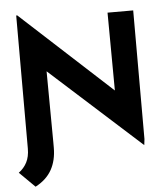

<svg xmlns="http://www.w3.org/2000/svg" viewBox="-63 -821 953 1088"><g transform="rotate(-5 414.0 -277.0)"><path d="M217 -30V0Q217 72 187.5 125Q158 178 95 211L7 124Q37 102 53.5 70Q70 38 70 -8V-765H76L590 -293L587 -736H733V-4L729 30L214 -435L217 -30Z"/></g></svg>

Font: Synthetic
Style: Bold
Weight: 700
Designer: Santiago Orozco
Foundry: Typemade
Version: Version 2.000; ttfautohint (v1.8.4.7-5d5b)